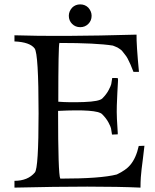

<svg xmlns="http://www.w3.org/2000/svg" viewBox="-20 -854 705 876"><path d="M639 -189Q636 -162 632 -129.5Q628 -97 626 -82Q624 -67 622.5 -45Q621 -23 621 2Q423 -7 46 2V-29Q107 -29 139 -67Q156 -86 156 -337Q156 -609 138 -633Q116 -662 46 -665V-693Q253 -686 603 -696Q602 -652 614 -526H589Q582 -545 575 -560.5Q568 -576 562.5 -586.5Q557 -597 549 -606.5Q541 -616 538 -620.5Q535 -625 526.5 -630.5Q518 -636 516.5 -637Q515 -638 505 -642L495 -646Q420 -658 251 -658Q246 -645 246 -390Q294 -386 363.5 -388.5Q433 -391 447 -405Q466 -424 476 -443.5Q486 -463 487.5 -470Q489 -477 492 -498Q513 -499 518 -497Q519 -489 518 -478Q517 -467 515.5 -432.5Q514 -398 513 -373Q512 -344 513.5 -311Q515 -278 516.5 -260Q518 -242 517 -241L491 -240Q488 -261 486.5 -268.5Q485 -276 475 -295Q465 -314 446 -333Q423 -357 245 -348Q245 -58 255 -39Q440 -39 513 -58Q555 -78 574 -101Q601 -133 613 -188ZM398 -782Q398 -760 383 -745Q368 -730 346 -730Q324 -730 309 -745Q294 -760 294 -782Q294 -802 309 -819Q324 -834 346 -834Q368 -834 383 -819Q398 -802 398 -782Z"/></svg>

Font: GFS Artemisia
Style: Regular
Weight: 400
Designer: Takis Katsoulidis and George D. Matthiopoulos
Foundry: Takis Katsoulidis and George D. Matthiopoulos
Version: Version 1.0